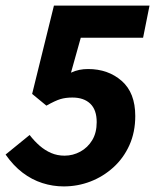

<svg xmlns="http://www.w3.org/2000/svg" viewBox="-23 -655 555 687"><path d="M205 12Q166 12 128.5 0Q91 -12 58 -37Q25 -62 -3 -102L83 -172Q100 -150 119 -133.5Q138 -117 160 -107.5Q182 -98 208 -98Q238 -98 264.5 -112.5Q291 -127 307 -153.5Q323 -180 323 -218Q323 -262 300 -284Q277 -306 236 -306Q212 -306 193.5 -300.5Q175 -295 143 -277L92 -319L170 -635H512L489 -520H266L231 -395Q246 -402 261 -405Q276 -408 292 -408Q364 -408 412.5 -365.5Q461 -323 461 -240Q461 -182 440 -135.5Q419 -89 382.5 -56Q346 -23 300.5 -5.5Q255 12 205 12Z"/></svg>

Font: Source Sans 3 ExtraLight
Style: Bold Italic
Weight: 700
Italic angle: -11°
Version: Version 3.052;hotconv 1.1.0;makeotfexe 2.6.0